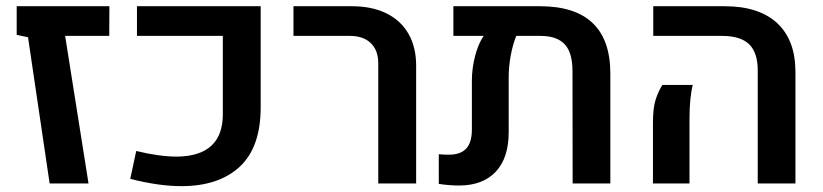

<svg xmlns="http://www.w3.org/2000/svg" viewBox="-20 -601 2695 629"><path d="M71.8 -479 34.7 -486.8V-580.6H338.4L337.9 -483.4H193.4L270 0H142.6Z M406.7 -15.1 426.3 -106.4Q502 -87.9 560.1 -87.9Q635.3 -88.9 672.6 -123.8Q710 -158.7 710 -226.1V-483.4H428.7V-580.6H834V-249.5Q834 -118.7 765.4 -54.9Q696.8 8.8 574.2 8.8Q499.5 8.8 406.7 -15.1Z M1219.2 -393.6Q1219.2 -436 1194.8 -459.7Q1170.4 -483.4 1126 -483.4H941.4V-580.6H1132.8Q1198.2 -580.6 1245.6 -557.4Q1293 -534.2 1318.1 -490.5Q1343.3 -446.8 1343.3 -386.2V0H1219.2Z M1979.5 -359.9V0H1856L1855.5 -368.7Q1855.5 -428.2 1830.1 -455.8Q1804.7 -483.4 1750 -483.4H1671.4Q1660.2 -456.5 1653.3 -419.9Q1646.5 -383.3 1646.5 -348.1V-168Q1646.5 -83.5 1604 -38.3Q1561.5 6.8 1483.4 6.8Q1453.6 6.8 1417.5 1.5V-95.7Q1434.6 -94.2 1450.2 -94.2Q1488.8 -94.2 1507.3 -114.3Q1525.9 -134.3 1525.9 -176.8V-337.4Q1525.9 -375.5 1536.1 -416.3Q1546.4 -457 1564.5 -483.4H1465.3V-580.6H1749Q1863.8 -580.6 1921.6 -525.4Q1979.5 -470.2 1979.5 -359.9Z M2462.4 -370.1Q2462.4 -428.7 2434.1 -456.1Q2405.8 -483.4 2345.7 -483.4H2120.1V-580.6H2354Q2466.3 -580.6 2526.1 -525.1Q2585.9 -469.7 2585.9 -365.2V0H2462.4ZM2119.1 -198.7Q2119.1 -247.1 2127.7 -273.9Q2136.2 -300.8 2149.9 -322.8H2249.5Q2238.8 -279.8 2238.8 -210V0H2119.1Z"/></svg>

Font: Heebo Medium
Style: Regular
Weight: 500
Designer: Oded Ezer
Foundry: Meir Sadan
Version: Version 2.001; ttfautohint (v1.5.14-ce02) -l 8 -r 50 -G 200 